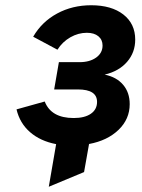

<svg xmlns="http://www.w3.org/2000/svg" viewBox="-20 -543 540 732"><path d="M166 169 194 6.5Q134 -5 94.8 -39Q55.5 -73 43 -126L150.5 -156Q175 -93 261 -93Q302.5 -93 326.2 -109.2Q350 -125.5 350 -154.5Q350 -202 277 -202H186.5L204.5 -306H283Q322 -306 346.5 -323.5Q371 -341 371 -369.5Q371 -391.5 355 -404.8Q339 -418 311 -418Q278.5 -418 248.2 -400.8Q218 -383.5 199 -353.5L106.5 -403Q139.5 -460 197.8 -491.5Q256 -523 327.5 -523Q405 -523 450.2 -487.8Q495.5 -452.5 495.5 -392Q495.5 -343 464.5 -307.2Q433.5 -271.5 379 -258.5Q424 -249.5 449.2 -220Q474.5 -190.5 474.5 -146Q474.5 -89 432 -48Q389.5 -7 319.5 6L300.5 113Z"/></svg>

Font: Overpass
Style: Bold Italic
Weight: 700
Italic angle: -10°
Designer: Delve Withrington, Dave Bailey, Thomas Jockin
Foundry: Delve Fonts LLC
Version: Version 4.000; ttfautohint (v1.8.3)